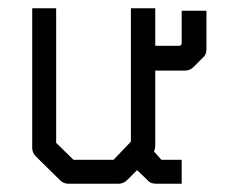

<svg xmlns="http://www.w3.org/2000/svg" viewBox="-20 -496 580 465"><path d="M312 -84 288 -60Q279 -51 267 -51H146Q134 -51 126 -59L67 -117Q58 -126 58 -138V-476H116V-150L158 -109H255L297 -153V-476H356V-385H416L420 -389V-470H480V-377Q480 -363 471 -356L449 -334Q440 -325 428 -325H356V-141Q356 -136.5 353 -129L371 -109H420V-51H359Q344 -51 338 -59Z"/></svg>

Font: 3270 Nerd Font
Style: Regular
Weight: 400
Monospace: yes
Version: Version 3.0.1;Nerd Fonts 3.3.0